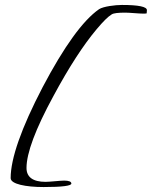

<svg xmlns="http://www.w3.org/2000/svg" viewBox="-20 -738 625 775"><path d="M573 -697C573 -711 539 -718 472 -718C445 -718 397 -712 380 -701C315 -656 239 -551 152 -386C66 -221 23 -98 23 -19C23 5 84 17 156 17C231 17 268 12 268 3C268 -5 258 -9 239 -9C223 -9 181 -4 164 -4C113 -4 87 -23 87 -60C87 -120 123 -217 196 -351C259 -468 317 -557 370 -620C396 -651 416 -671 431 -680C439 -685 457 -687 486 -687C502 -687 542 -683 558 -683C563 -683 568 -683 572 -684C573 -693 573 -697 573 -697Z"/></svg>

Font: AlexBrush
Style: Regular
Weight: 400
Designer: Robert E. Leuschke
Foundry: Robert E. Leuschke
Version: Version 1.001